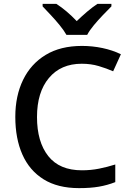

<svg xmlns="http://www.w3.org/2000/svg" viewBox="-20 -961 675 991"><path d="M402 -632Q294 -632 232.5 -558.5Q171 -485 171 -357Q171 -229 229 -155.5Q287 -82 403 -82Q449 -82 491.5 -90.5Q534 -99 575 -112V-21Q534 -5 490.5 2.5Q447 10 388 10Q278 10 205 -35.5Q132 -81 95.5 -163.5Q59 -246 59 -358Q59 -466 99 -548.5Q139 -631 215.5 -677.5Q292 -724 403 -724Q457 -724 509 -713Q561 -702 604 -681L564 -593Q530 -608 489.5 -620Q449 -632 402 -632ZM323 -781Q310 -804 288 -831Q266 -858 242 -883.5Q218 -909 200 -928V-941H271Q325 -906 376 -852Q403 -878 430 -901Q457 -924 483 -941H555V-928Q536 -909 511.5 -883.5Q487 -858 464.5 -831Q442 -804 430 -781Z"/></svg>

Font: Noto Sans Syriac Medium
Style: Regular
Weight: 500
Designer: Patrick Giasson and the Monotype Design Team
Foundry: Monotype Imaging Inc.
Version: Version 3.000; ttfautohint (v1.8.4.7-5d5b)